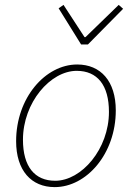

<svg xmlns="http://www.w3.org/2000/svg" viewBox="-20 -754 540 786"><path d="M204 12C334 12 454 -124 454 -302C454 -422 392 -490 296 -490C166 -490 46 -354 46 -176C46 -56 108 12 204 12ZM206 -14C122 -14 74 -72 74 -182C74 -334 186 -464 294 -464C378 -464 426 -406 426 -296C426 -144 314 -14 206 -14ZM312 -572H340L484 -718L466 -734L330 -602H326L240 -734L220 -720Z"/></svg>

Font: Source Sans Pro ExtraLight
Style: Italic
Weight: 200
Italic angle: -11°
Designer: Paul D. Hunt
Foundry: Adobe Systems Incorporated
Version: Version 3.006;hotconv 1.0.111;makeotfexe 2.5.65597